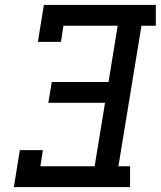

<svg xmlns="http://www.w3.org/2000/svg" viewBox="-20 -755 649 775"><path d="M36 0 60 -149H153L143 -84H362L404 -340H175L189 -424H418L455 -651H236L226 -586H133L157 -735H609V-651H551L458 -84H505V0Z"/></svg>

Font: Iosevka Etoile Medium
Style: Italic
Weight: 500
Italic angle: -9°
Designer: Belleve Invis
Foundry: Belleve Invis
Version: Version 22.1.2; ttfautohint (v1.8.4)